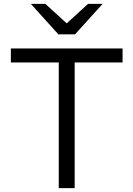

<svg xmlns="http://www.w3.org/2000/svg" viewBox="-20 -970 688 990"><path d="M283 0V-648H36V-720H612V-648H365V0ZM281 -793 139 -950H214L364 -813H284L434 -950H509L367 -793Z"/></svg>

Font: Instrument Sans
Style: Regular
Weight: 400
Designer: Rodrigo Fuenzalida
Foundry: fragTYPE
Version: Version 1.000;gftools[0.9.28]